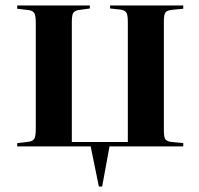

<svg xmlns="http://www.w3.org/2000/svg" viewBox="-20 -536 730 703"><path d="M342 147 312 0H43V-12L85 -17Q100 -19 105.5 -28Q111 -37 111 -63V-453Q111 -479 105.5 -488Q100 -497 85 -499L43 -504V-516H309V-505L266 -499Q252 -496 247.5 -487.5Q243 -479 243 -455V-16H448V-458Q448 -481 442.5 -490Q437 -499 420 -501L383 -505V-516H651V-504L610 -500Q591 -498 585.5 -490Q580 -482 580 -458V-58Q580 -34 585.5 -26Q591 -18 610 -16L651 -12V0H381L354 147Z"/></svg>

Font: Literata 72pt SemiBold
Style: Regular
Weight: 600
Designer: Latin by Veronika Burian and Jose Scaglione. Greek by Irene Vlachou. Cyrillic by Vera Evstafieva.
Foundry: TypeTogether
Version: Version 3.002